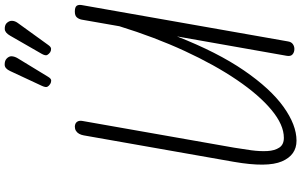

<svg xmlns="http://www.w3.org/2000/svg" viewBox="-251 -1014 1274 812"><g transform="rotate(-90 386.0 -608.0)"><path d="M197 9Q136 9 109.5 -52.8Q83 -114.5 107.5 -255.5L219.5 -891Q221.5 -902 226.2 -910.5Q231 -919 238.8 -923.8Q246.5 -928.5 256.5 -928.5Q270.5 -928 276.8 -919.2Q283 -910.5 280.5 -896.5L167.5 -255Q161.5 -219.5 156.5 -182.5Q151.5 -145.5 153.2 -114.2Q155 -83 167.8 -63.8Q180.5 -44.5 209 -44.5Q264 -44.5 327 -96.8Q390 -149 454 -243.2Q518 -337.5 576.5 -464.2Q635 -591 681 -740L709 -900Q711.5 -912 718.8 -920.2Q726 -928.5 743 -928.5Q761.5 -928.5 767.2 -921Q773 -913.5 770.5 -899L617 -28Q615 -13.5 605.8 -6.8Q596.5 0 585 0Q571 0 562 -7.8Q553 -15.5 556 -32.5L638 -496.5Q571 -325.5 494 -213.2Q417 -101 340.2 -46Q263.5 9 197 9ZM571.5 -1032.5Q563.5 -1038 559.5 -1045.2Q555.5 -1052.5 564 -1068L641 -1202Q653.5 -1224 668.8 -1224.8Q684 -1225.5 693 -1218Q704.5 -1207 704 -1194.2Q703.5 -1181.5 695 -1170L602.5 -1042Q594 -1029.5 586.2 -1029Q578.5 -1028.5 571.5 -1032.5ZM437 -1032.5Q428.5 -1038 425 -1044.8Q421.5 -1051.5 429 -1068L491.5 -1202Q502 -1225 518.2 -1225.2Q534.5 -1225.5 543.5 -1217.5Q555 -1207 554 -1194.8Q553 -1182.5 545.5 -1170L467.5 -1042Q459.5 -1028.5 451.5 -1028.5Q443.5 -1028.5 437 -1032.5Z"/></g></svg>

Font: Edu VIC WA NT Hand Pre
Style: Regular
Weight: 400
Designer: Tina and Corey Anderson, Eben Sorkin, Mirko Velimirovic
Foundry: Google for Education
Version: Version 1.000